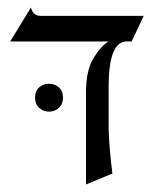

<svg xmlns="http://www.w3.org/2000/svg" viewBox="-20 -476 431 509"><path d="M87 -434H361L329 -366H312Q268 -361 268 -246V-133Q270 -76 278 -16L208 13V-232Q208 -289 228 -322Q248 -355 268 -366H7L62 -456Q68 -434 87 -434ZM147 -217Q147 -200 136 -190Q125 -180 110 -180Q95 -180 84 -190Q73 -200 73 -217Q73 -235 84 -244.5Q95 -254 110 -254Q125 -254 136 -244.5Q147 -235 147 -217Z"/></svg>

Font: Bellefair
Style: Regular
Weight: 400
Designer: Nick Shinn, Liron Lavi Turkenic
Foundry: Shinntype
Version: Version 1.003;PS 001.003;hotconv 1.0.88;makeotf.lib2.5.64775